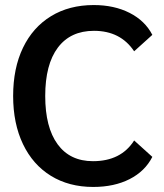

<svg xmlns="http://www.w3.org/2000/svg" viewBox="-20 -730 648 760"><path d="M32 -350Q32 -460 71 -541Q110 -622 182 -666Q254 -710 351 -710Q432 -710 493 -679Q554 -648 583 -592L511 -527Q457 -608 352 -608Q259 -608 209 -541.5Q159 -475 159 -350Q159 -226 208 -159Q257 -92 348 -92Q459 -92 511 -174L583 -109Q554 -52 493 -21Q432 10 349 10Q253 10 181.5 -34Q110 -78 71 -159.5Q32 -241 32 -350Z"/></svg>

Font: Sarabun SemiBold
Style: Regular
Weight: 600
Designer: Suppakit Chalermlarp | Katatrad Co.,Ltd.
Foundry: Cadson Demak Co.,Ltd.
Version: Version 1.000; ttfautohint (v1.6)